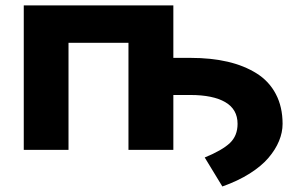

<svg xmlns="http://www.w3.org/2000/svg" viewBox="-20 -548 1053 702"><path d="M66.9 -528.3H613.8V-336.4H676.3Q752 -336.4 812.5 -322.3Q873 -308.1 918.5 -279.5Q963.9 -251 988.5 -204.1Q1013.2 -157.2 1013.2 -95.2Q1013.2 -64 1000.2 -32.5Q987.3 -1 961.4 29.3Q935.5 59.6 892.6 86.7Q849.6 113.8 793 133.8L728.5 27.8Q792.5 1.5 820.6 -25.1Q848.6 -51.8 848.6 -95.2Q848.6 -148.4 803.5 -174.6Q758.3 -200.7 676.3 -200.7H613.8V0H449.7V-391.6H230.5V0H66.9Z"/></svg>

Font: Bert Sans Black
Style: Regular
Weight: 900
Designer: Christian Robertson, Adam Twardoch, & Cristiano Sobral
Foundry: Google
Version: Version 12.135;January 10, 2020;FontCreator 12.0.0.2547 64-b